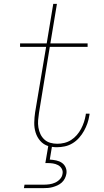

<svg xmlns="http://www.w3.org/2000/svg" viewBox="-20 -755 540 995"><path d="M104 220 107 202H207Q221 202 236 200Q251 198 265.5 191.5Q280 185 291 173Q302 161 304 146Q307 132 300 119.5Q293 107 280.5 100.5Q268 94 254 92Q240 90 225 90H215L230 2Q205 -6 188.5 -25Q172 -44 164.5 -68.5Q157 -93 157.5 -119.5Q158 -146 162 -173L219 -512H84V-530H222L256 -735H275L241 -530H434V-512H238L182 -170Q179 -151 177.5 -132Q176 -113 179 -94.5Q182 -76 189.5 -60Q197 -44 210 -32Q223 -20 240.5 -15Q258 -10 277 -10Q295 -10 313.5 -14.5Q332 -19 348.5 -29.5Q365 -40 378 -55Q391 -70 400 -87Q409 -104 415 -122Q421 -140 424 -158Q424 -160 424.5 -162Q425 -164 425 -166H444Q444 -164 444 -162Q444 -160 443 -157Q440 -136 433 -116Q426 -96 415.5 -77Q405 -58 390 -41Q375 -24 356 -12.5Q337 -1 316 3.5Q295 8 274 8Q268 8 261.5 7.5Q255 7 249 6L238 72Q255 73 271.5 76.5Q288 80 301 89Q314 98 320.5 113.5Q327 129 324 146Q322 158 316 170Q310 182 300 191Q290 200 278 205.5Q266 211 253.5 214.5Q241 218 228.5 219Q216 220 204 220Z"/></svg>

Font: Iosevka Slab Thin Oblique
Style: Regular
Weight: 100
Italic angle: -9°
Monospace: yes
Designer: Belleve Invis
Foundry: Belleve Invis
Version: Version 11.1.0; ttfautohint (v1.8.3)